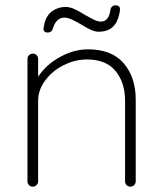

<svg xmlns="http://www.w3.org/2000/svg" viewBox="-20 -700 612 720"><path d="M489 -326V-20Q489 -12 483 -6Q477 0 469 0Q460 0 454.5 -6Q449 -12 449 -20V-322Q449 -390 413.5 -433.5Q378 -477 306 -477Q262 -477 219.5 -456Q177 -435 150 -399Q123 -363 123 -322V-20Q123 -12 117 -6Q111 0 103 0Q94 0 88.5 -6Q83 -12 83 -20V-479Q83 -487 89 -493Q95 -499 103 -499Q112 -499 117.5 -493Q123 -487 123 -479V-412Q152 -457 204.5 -486Q257 -515 310 -515Q399 -515 444 -462.5Q489 -410 489 -326ZM143 -592Q143 -595 147 -613Q155 -644 177 -659Q199 -674 226 -674Q241 -674 258 -666.5Q275 -659 299 -644Q320 -632 333.5 -625.5Q347 -619 358 -619Q388 -619 394 -662Q395 -670 400 -675Q405 -680 413 -680Q430 -680 430 -665Q430 -660 429 -655Q428 -650 427 -646Q413 -581 350 -581Q337 -581 321 -588Q305 -595 283 -609Q278 -612 264 -619.5Q250 -627 240 -630.5Q230 -634 222 -634Q190 -634 178 -592Q174 -578 159 -578Q143 -578 143 -592Z"/></svg>

Font: Quicksand Light
Style: Regular
Weight: 300
Designer: Andrew Paglinawan
Foundry: Andrew Paglinawan
Version: Version 3.000